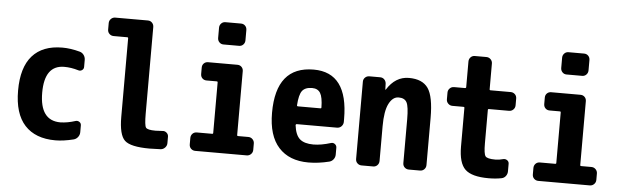

<svg xmlns="http://www.w3.org/2000/svg" viewBox="-49 -933 3597 1115"><g transform="rotate(5 1750.0 -375.0)"><path d="M407.2 -112.3Q418.9 -116.2 429.7 -109.4Q440.4 -102.5 440.4 -89.8V-49.8Q440.4 -34.2 430.7 -21.5Q420.9 -8.8 406.2 -4.9Q346.7 9.8 299.8 9.8Q183.6 9.8 121.6 -57.6Q59.6 -125 59.6 -259.8Q59.6 -394.5 119.6 -462.4Q179.7 -530.3 294.9 -530.3Q342.8 -530.3 396.5 -515.6Q411.1 -511.7 420.4 -499Q429.7 -486.3 429.7 -469.7V-429.7Q429.7 -417 419.4 -410.2Q409.2 -403.3 397.5 -407.2Q355.5 -419.9 315.4 -419.9Q200.2 -419.9 200.2 -259.8Q200.2 -96.7 320.3 -96.7Q362.3 -97.7 407.2 -112.3Z M915 -98.6Q928.7 -100.6 939.5 -91.3Q950.2 -82 950.2 -68.4V-30.3Q950.2 -15.6 939.5 -4.4Q928.7 6.8 914.1 7.8Q874 9.8 849.6 9.8Q738.3 9.8 704.1 -22.5Q669.9 -54.7 669.9 -160.2V-618.2Q669.9 -623 665 -623H585Q570.3 -623 560.1 -632.8Q549.8 -642.6 549.8 -658.2V-695.3Q549.8 -710 560.1 -720.2Q570.3 -730.5 585 -730.5H775.4Q790 -730.5 799.8 -720.2Q809.6 -710 809.6 -695.3V-190.4Q809.6 -122.1 818.8 -109.4Q828.1 -96.7 875 -96.7Q886.7 -96.7 915 -98.6Z M1415 -107.4Q1429.7 -107.4 1439.9 -97.2Q1450.2 -86.9 1450.2 -72.3V-35.2Q1450.2 -20.5 1439.9 -10.3Q1429.7 0 1415 0H1115.2Q1100.6 0 1090.3 -9.8Q1080.1 -19.5 1080.1 -35.2V-72.3Q1080.1 -86.9 1089.8 -97.2Q1099.6 -107.4 1115.2 -107.4H1205.1Q1210 -107.4 1210 -112.3V-408.2Q1210 -413.1 1205.1 -413.1H1144.5Q1129.9 -413.1 1120.1 -422.9Q1110.4 -432.6 1110.4 -448.2V-485.4Q1110.4 -500 1120.1 -509.8Q1129.9 -519.5 1144.5 -519.5H1315.4Q1330.1 -519.5 1339.8 -509.8Q1349.6 -500 1349.6 -485.4V-112.3Q1349.6 -107.4 1355.5 -107.4ZM1224.6 -759.8H1315.4Q1330.1 -759.8 1339.8 -750Q1349.6 -740.2 1349.6 -724.6V-665Q1349.6 -650.4 1339.8 -640.1Q1330.1 -629.9 1315.4 -629.9H1224.6Q1210 -629.9 1200.2 -640.1Q1190.4 -650.4 1190.4 -665V-724.6Q1190.4 -739.3 1200.2 -749.5Q1210 -759.8 1224.6 -759.8Z M1818.4 -309.6Q1823.2 -309.6 1823.2 -314.5Q1822.3 -375 1807.6 -398.9Q1793 -422.9 1759.8 -422.9Q1719.7 -422.9 1702.1 -400.4Q1684.6 -377.9 1680.7 -314.5Q1680.7 -310.5 1685.5 -309.6ZM1759.8 -530.3Q1960 -530.3 1960 -259.8V-241.2Q1959 -226.6 1948.7 -216.3Q1938.5 -206.1 1922.9 -206.1H1688.5Q1683.6 -206.1 1682.6 -200.2Q1689.5 -142.6 1715.8 -119.6Q1742.2 -96.7 1794.9 -96.7Q1839.8 -96.7 1896.5 -114.3Q1909.2 -118.2 1919.4 -110.4Q1929.7 -102.5 1929.7 -89.8V-49.8Q1929.7 -34.2 1920.4 -22Q1911.1 -9.8 1896.5 -5.9Q1833 9.8 1775.4 9.8Q1663.1 9.8 1601.6 -58.1Q1540 -126 1540 -259.8Q1540 -530.3 1759.8 -530.3Z M2460 -309.6V-35.2Q2460 -20.5 2450.2 -10.3Q2440.4 0 2424.8 0H2360.4Q2345.7 0 2335.4 -9.8Q2325.2 -19.5 2325.2 -35.2V-290Q2325.2 -364.3 2312.5 -388.2Q2299.8 -412.1 2265.1 -412.1Q2230.5 -412.1 2208.5 -369.1Q2186.5 -326.2 2186.5 -237.3V-35.2Q2186.5 -20.5 2176.8 -10.3Q2167 0 2152.3 0H2085Q2070.3 0 2060.1 -9.8Q2049.8 -19.5 2049.8 -35.2V-485.4Q2049.8 -500 2060.1 -509.8Q2070.3 -519.5 2085 -519.5H2147.5Q2162.1 -519.5 2171.9 -509.8Q2181.6 -500 2182.6 -485.4L2183.6 -451.2Q2183.6 -450.2 2184.6 -450.2Q2186.5 -450.2 2186.5 -451.2Q2236.3 -530.3 2314.9 -530.3Q2393.6 -530.3 2426.8 -482.4Q2460 -434.6 2460 -309.6Z M2910.2 -500Q2924.8 -500 2935.1 -490.2Q2945.3 -480.5 2945.3 -464.8V-425.8Q2945.3 -411.1 2935.1 -400.9Q2924.8 -390.6 2910.2 -390.6H2792Q2787.1 -390.6 2787.1 -385.7V-190.4Q2787.1 -129.9 2797.4 -115.7Q2807.6 -101.6 2855.5 -101.6Q2877.9 -101.6 2901.4 -108.4Q2914.1 -111.3 2924.3 -104Q2934.6 -96.7 2934.6 -84V-40Q2934.6 -24.4 2925.3 -12.2Q2916 0 2901.4 2.9Q2867.2 9.8 2825.2 9.8Q2727.5 9.8 2689 -26.9Q2650.4 -63.5 2650.4 -160.2V-385.7Q2650.4 -390.6 2644.5 -390.6H2580.1Q2565.4 -390.6 2555.2 -400.9Q2544.9 -411.1 2544.9 -425.8V-464.8Q2544.9 -479.5 2555.2 -489.7Q2565.4 -500 2580.1 -500H2644.5Q2649.4 -500 2650.4 -504.9V-655.3Q2650.4 -669.9 2660.2 -680.2Q2669.9 -690.4 2684.6 -690.4H2752Q2766.6 -690.4 2776.9 -680.2Q2787.1 -669.9 2787.1 -655.3V-504.9Q2787.1 -500 2792 -500Z M3415 -107.4Q3429.7 -107.4 3439.9 -97.2Q3450.2 -86.9 3450.2 -72.3V-35.2Q3450.2 -20.5 3439.9 -10.3Q3429.7 0 3415 0H3115.2Q3100.6 0 3090.3 -9.8Q3080.1 -19.5 3080.1 -35.2V-72.3Q3080.1 -86.9 3089.8 -97.2Q3099.6 -107.4 3115.2 -107.4H3205.1Q3210 -107.4 3210 -112.3V-408.2Q3210 -413.1 3205.1 -413.1H3144.5Q3129.9 -413.1 3120.1 -422.9Q3110.4 -432.6 3110.4 -448.2V-485.4Q3110.4 -500 3120.1 -509.8Q3129.9 -519.5 3144.5 -519.5H3315.4Q3330.1 -519.5 3339.8 -509.8Q3349.6 -500 3349.6 -485.4V-112.3Q3349.6 -107.4 3355.5 -107.4ZM3224.6 -759.8H3315.4Q3330.1 -759.8 3339.8 -750Q3349.6 -740.2 3349.6 -724.6V-665Q3349.6 -650.4 3339.8 -640.1Q3330.1 -629.9 3315.4 -629.9H3224.6Q3210 -629.9 3200.2 -640.1Q3190.4 -650.4 3190.4 -665V-724.6Q3190.4 -739.3 3200.2 -749.5Q3210 -759.8 3224.6 -759.8Z"/></g></svg>

Font: Rounded-L Mgen+ 1m bold
Style: Bold
Weight: 700
Designer: [Source Han Sans]
Ryoko NISHIZUKA  (kana & ideographs); Paul D. Hunt (Latin, Greek & Cyrillic); Wenlong ZHANG  (bopomofo
Version: Version 1.059.20150602